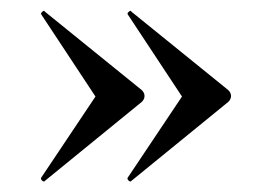

<svg xmlns="http://www.w3.org/2000/svg" viewBox="-20 -418 508 364"><path d="M418 -236Q418 -230 413 -225L229 -75Q229 -74 227 -74Q225 -74 223 -76.5Q221 -79 222 -81L325 -235L222 -391Q221 -393 224.5 -396Q228 -399 229 -396L413 -247Q418 -242 418 -236ZM254 -236Q254 -230 249 -225L65 -75Q65 -74 63 -74Q61 -74 59 -76.5Q57 -79 58 -81L161 -235L58 -391Q57 -393 60.5 -396Q64 -399 65 -396L249 -247Q254 -242 254 -236Z"/></svg>

Font: Cormorant SC SemiBold
Style: Regular
Weight: 600
Designer: Christian Thalmann (Catharsis Fonts)
Foundry: Catharsis Fonts
Version: Version 4.000